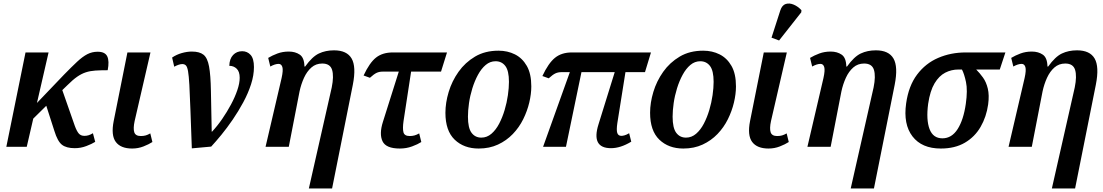

<svg xmlns="http://www.w3.org/2000/svg" viewBox="-20 -834 6267 1091"><path d="M16 0 125 -536H256L190 -249L344 -410Q387 -454 418 -483Q449 -512 476 -526Q503 -540 535 -540Q577 -540 589.5 -513.5Q602 -487 592 -435Q551 -435 521.5 -433Q492 -431 467.5 -423Q443 -415 418.5 -398Q394 -381 363 -350L334 -322L405 -119Q416 -89 427.5 -75.5Q439 -62 460 -62Q472 -62 483.5 -65.5Q495 -69 508 -77L521 -28Q502 -16 470.5 -4Q439 8 405 8Q357 8 332 -11.5Q307 -31 289 -90L243 -233L169 -160L132 0Z M731 10Q666 10 638 -27.5Q610 -65 626 -146L704 -536H835L745 -146Q736 -104 743 -82.5Q750 -61 780 -61Q796 -61 808 -64.5Q820 -68 834 -76L846 -27Q826 -14 795.5 -2Q765 10 731 10Z M958 -507Q983 -524 1013 -532.5Q1043 -541 1070 -541Q1114 -541 1136.5 -523Q1159 -505 1168 -456Q1177 -407 1178.5 -317.5Q1180 -228 1183 -86H1185Q1215 -118 1242.5 -158Q1270 -198 1292.5 -240Q1315 -282 1328.5 -321.5Q1342 -361 1342 -392Q1342 -427 1325 -443.5Q1308 -460 1283 -460Q1284 -500 1304.5 -521.5Q1325 -543 1356 -543Q1385 -543 1404 -522Q1423 -501 1423 -453Q1423 -406 1406.5 -355Q1390 -304 1362.5 -253Q1335 -202 1302.5 -154.5Q1270 -107 1238 -68Q1206 -29 1180 -1L1070 9Q1065 -124 1062 -211.5Q1059 -299 1056 -351.5Q1053 -404 1048.5 -429.5Q1044 -455 1036 -462.5Q1028 -470 1016 -470Q998 -470 970 -455Z M1735 237 1865 -337Q1878 -401 1867 -437Q1856 -473 1811 -473Q1775 -473 1749.5 -450.5Q1724 -428 1707.5 -392Q1691 -356 1682 -314L1621 0H1489L1580 -390Q1590 -435 1584.5 -453Q1579 -471 1563 -471Q1543 -471 1516 -456L1504 -505Q1527 -519 1556.5 -530Q1586 -541 1621 -541Q1658 -541 1683.5 -523.5Q1709 -506 1710 -456H1714Q1754 -512 1792 -530Q1830 -548 1878 -548Q1951 -548 1978 -501.5Q2005 -455 1985 -353L1867 237Z M2252 10Q2173 10 2153.5 -31.5Q2134 -73 2156 -142L2246 -427H2154Q2135 -427 2120 -420Q2105 -413 2082 -392L2046 -405Q2080 -478 2117 -507Q2154 -536 2212 -536H2520L2486 -427H2316L2273 -146Q2267 -104 2272.5 -82.5Q2278 -61 2308 -61Q2323 -61 2335.5 -64.5Q2348 -68 2362 -76L2374 -27Q2354 -14 2321.5 -2Q2289 10 2252 10Z M2700 10Q2616 10 2563.5 -40.5Q2511 -91 2511 -193Q2511 -250 2529.5 -311.5Q2548 -373 2585.5 -426Q2623 -479 2679.5 -512.5Q2736 -546 2813 -546Q2864 -546 2906 -525Q2948 -504 2973.5 -459.5Q2999 -415 2999 -343Q2999 -300 2987.5 -251.5Q2976 -203 2953 -156.5Q2930 -110 2894 -72.5Q2858 -35 2809.5 -12.5Q2761 10 2700 10ZM2715 -52Q2747 -52 2772.5 -74Q2798 -96 2816.5 -131.5Q2835 -167 2847.5 -209Q2860 -251 2866 -293Q2872 -335 2872 -369Q2872 -432 2851.5 -459Q2831 -486 2796 -486Q2765 -486 2740 -465Q2715 -444 2696 -409Q2677 -374 2664 -332Q2651 -290 2645 -248Q2639 -206 2639 -171Q2639 -107 2659.5 -79.5Q2680 -52 2715 -52Z M3066 0 3218 -424H3170Q3151 -424 3136 -417Q3121 -410 3098 -389L3062 -402Q3096 -475 3133.5 -505.5Q3171 -536 3229 -536H3679L3645 -424H3534L3488 -135Q3482 -95 3487.5 -78.5Q3493 -62 3511 -62Q3518 -62 3529 -65Q3540 -68 3555 -77L3567 -29Q3506 8 3452 8Q3338 8 3381 -128L3473 -424H3284L3196 0Z M3863 10Q3779 10 3726.5 -40.5Q3674 -91 3674 -193Q3674 -250 3692.5 -311.5Q3711 -373 3748.5 -426Q3786 -479 3842.5 -512.5Q3899 -546 3976 -546Q4027 -546 4069 -525Q4111 -504 4136.5 -459.5Q4162 -415 4162 -343Q4162 -300 4150.5 -251.5Q4139 -203 4116 -156.5Q4093 -110 4057 -72.5Q4021 -35 3972.5 -12.5Q3924 10 3863 10ZM3878 -52Q3910 -52 3935.5 -74Q3961 -96 3979.5 -131.5Q3998 -167 4010.5 -209Q4023 -251 4029 -293Q4035 -335 4035 -369Q4035 -432 4014.5 -459Q3994 -486 3959 -486Q3928 -486 3903 -465Q3878 -444 3859 -409Q3840 -374 3827 -332Q3814 -290 3808 -248Q3802 -206 3802 -171Q3802 -107 3822.5 -79.5Q3843 -52 3878 -52Z M4347 10Q4282 10 4254 -27.5Q4226 -65 4242 -146L4320 -536H4451L4361 -146Q4352 -104 4359 -82.5Q4366 -61 4396 -61Q4412 -61 4424 -64.5Q4436 -68 4450 -76L4462 -27Q4442 -14 4411.5 -2Q4381 10 4347 10ZM4407 -604 4364 -620 4414 -775Q4424 -805 4445 -811.5Q4466 -818 4490.5 -807.5Q4515 -797 4534 -776L4533 -764Z M4814 237 4944 -337Q4957 -401 4946 -437Q4935 -473 4890 -473Q4854 -473 4828.5 -450.5Q4803 -428 4786.5 -392Q4770 -356 4761 -314L4700 0H4568L4659 -390Q4669 -435 4663.5 -453Q4658 -471 4642 -471Q4622 -471 4595 -456L4583 -505Q4606 -519 4635.5 -530Q4665 -541 4700 -541Q4737 -541 4762.5 -523.5Q4788 -506 4789 -456H4793Q4833 -512 4871 -530Q4909 -548 4957 -548Q5030 -548 5057 -501.5Q5084 -455 5064 -353L4946 237Z M5326 10Q5218 10 5165 -59Q5112 -128 5129 -247Q5143 -346 5191 -410Q5239 -474 5311 -505Q5383 -536 5467 -536H5693L5661 -439H5527Q5547 -419 5565.5 -393.5Q5584 -368 5593 -330.5Q5602 -293 5595 -241Q5585 -170 5552 -113Q5519 -56 5462.5 -23Q5406 10 5326 10ZM5335 -48Q5388 -48 5421.5 -100.5Q5455 -153 5468 -244Q5479 -321 5469 -368Q5459 -415 5446 -439H5426Q5386 -439 5351 -421Q5316 -403 5290.5 -360.5Q5265 -318 5254 -244Q5242 -153 5262 -100.5Q5282 -48 5335 -48Z M5957 237 6087 -337Q6100 -401 6089 -437Q6078 -473 6033 -473Q5997 -473 5971.5 -450.5Q5946 -428 5929.5 -392Q5913 -356 5904 -314L5843 0H5711L5802 -390Q5812 -435 5806.5 -453Q5801 -471 5785 -471Q5765 -471 5738 -456L5726 -505Q5749 -519 5778.5 -530Q5808 -541 5843 -541Q5880 -541 5905.5 -523.5Q5931 -506 5932 -456H5936Q5976 -512 6014 -530Q6052 -548 6100 -548Q6173 -548 6200 -501.5Q6227 -455 6207 -353L6089 237Z"/></svg>

Font: Noto Serif SemiCondensed SemiBold
Style: Italic
Weight: 600
Width: 4
Italic angle: -12°
Designer: Monotype Design Team
Foundry: Monotype Imaging Inc.
Version: Version 2.014; ttfautohint (v1.8.4.7-5d5b)